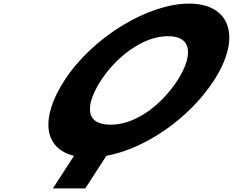

<svg xmlns="http://www.w3.org/2000/svg" viewBox="-20 -860 1294 1067"><path d="M541 -413C620.7 -536 768.3 -659 913.3 -659C1059.3 -659 1045.7 -536 966 -413C886.3 -290 744.7 -167 594.7 -167C440.7 -167 461.3 -290 541 -413ZM338 -413C202.2 -203.4 223 -34.7 391.3 5.8L273.9 187H453.9L571.1 6C788.6 -34.1 1033 -203.1 1169 -413C1325.1 -654 1259.6 -840 1030.6 -840C803.6 -840 494.1 -654 338 -413Z"/></svg>

Font: Hussar
Style: BdWodka
Weight: 700
Foundry: Cannot Into Space Fonts
Version: Version 2.00